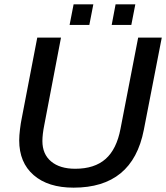

<svg xmlns="http://www.w3.org/2000/svg" viewBox="-20 -863 772 893"><path d="M322.3 9.8Q203.6 9.8 136.5 -48.6Q69.3 -106.9 69.3 -210.4Q69.3 -231.9 73 -262Q76.7 -292 80.6 -310.1L153.3 -688H263.7L186 -281.7Q177.2 -238.3 177.2 -207Q177.2 -146 217.8 -112.1Q258.3 -78.1 330.1 -78.1Q419.4 -78.1 470.9 -123.5Q522.5 -168.9 540.5 -264.2L622.6 -688H732.4L648.9 -258.8Q622.6 -124 541 -57.1Q459.5 9.8 322.3 9.8ZM609.4 -842.8 590.8 -747.1H499.5L517.6 -842.8ZM414.1 -842.8 395.5 -747.1H303.7L322.3 -842.8Z"/></svg>

Font: Arimo Medium
Style: Italic
Weight: 500
Italic angle: -12°
Designer: Steve Matteson
Foundry: Monotype Imaging Inc.
Version: Version 1.33